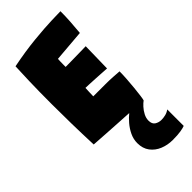

<svg xmlns="http://www.w3.org/2000/svg" viewBox="-291 -725 1059 1059"><g transform="rotate(-45 239.0 -195.0)"><path d="M464.5 134.5V263Q453.5 267.5 429.8 271.5Q406 275.5 367 275.5Q327.5 275.5 293 261.5Q258.5 247.5 237.2 219.2Q216 191 216 149.5Q216 118.5 229.5 90.2Q243 62 262.8 39Q282.5 16 302 0.5Q282.5 -0.5 263.2 -1.8Q244 -3 224.5 -4Q179 -6.5 133 -9.5Q87 -12.5 41 -15.5Q37.5 -103.5 36 -184.2Q34.5 -265 34.5 -335Q34.5 -438 36.8 -513.5Q39 -589 41 -625.5Q138.5 -645 222 -653.2Q305.5 -661.5 361.5 -663.2Q417.5 -665 431 -665Q431 -626 428.5 -586.8Q426 -547.5 422 -504.5L235.5 -489Q235 -485 234.5 -471.8Q234 -458.5 234 -445.5Q234 -432.5 234 -427.5Q254 -427.5 283 -428Q312 -428.5 341.8 -429Q371.5 -429.5 393 -430L389.5 -260Q381.5 -260.5 358.2 -262Q335 -263.5 307.8 -265Q280.5 -266.5 258.2 -267.5Q236 -268.5 229.5 -268.5Q229 -258.5 228 -236Q227 -213.5 227 -205H321.5Q352.5 -205 380.5 -203.2Q408.5 -201.5 427 -200Q427 -175 424.8 -142.5Q422.5 -110 419.5 -78.2Q416.5 -46.5 413.2 -23Q410 0.5 407.5 7.5Q396.5 15 382.2 30.5Q368 46 357.8 65.5Q347.5 85 347.5 105Q347.5 132 364.2 142.5Q381 153 401 153Q417 153 433.5 149Q450 145 464.5 134.5Z"/></g></svg>

Font: Grandstander Black
Style: Regular
Weight: 900
Designer: Tyler Finck
Foundry: Etcetera Type Co
Version: Version 1.200; ttfautohint (v1.8.3)